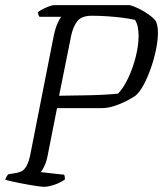

<svg xmlns="http://www.w3.org/2000/svg" viewBox="-27 -724 632 744"><path d="M143 0Q138 0 123.5 -2Q109 -4 90.5 -7Q72 -10 52.5 -14Q33 -18 17 -21.5Q1 -25 -7 -28Q-5 -33 -1.5 -39.5Q2 -46 6 -49L32 -53Q45 -55 56 -60Q67 -65 76.5 -82Q86 -99 93 -138L181 -584Q188 -617 197 -636Q206 -655 211 -659H126Q123 -663 121.5 -667.5Q120 -672 120 -677Q126 -682 138.5 -688.5Q151 -695 163.5 -699.5Q176 -704 182 -704H477Q494 -699 513 -689.5Q532 -680 549.5 -667.5Q567 -655 577 -642Q581 -633 583 -621.5Q585 -610 585 -599Q585 -568 577.5 -531.5Q570 -495 557.5 -459.5Q545 -424 530 -396Q515 -368 499 -354Q485 -344 462.5 -332.5Q440 -321 415 -313Q390 -305 366 -305H194L157 -118Q152 -94 144 -78.5Q136 -63 131 -57L221 -47Q223 -45 224 -39Q225 -33 224 -28Q205 -15 182 -7.5Q159 0 143 0ZM202 -353Q255 -354 294.5 -354.5Q334 -355 366 -356.5Q398 -358 430 -361Q451 -382 469.5 -421Q488 -460 499 -504Q510 -548 510 -584Q510 -602 507 -618.5Q504 -635 496 -647Q474 -652 446 -655.5Q418 -659 388 -661Q358 -663 329 -663Q290 -663 273.5 -643Q257 -623 249 -587Z"/></svg>

Font: Texturina Medium 12pt Thin
Style: Italic
Weight: 250
Italic angle: -11°
Version: Version 1.002